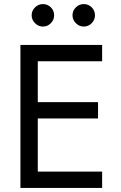

<svg xmlns="http://www.w3.org/2000/svg" viewBox="-20 -920 590 940"><path d="M127 0H480V-80H127ZM127 -620H480V-700H127ZM127 -340H460V-420H127ZM80 -700V0H165V-700ZM335 -845Q335 -823 351.5 -806.5Q368 -790 390 -790Q413 -790 429 -806.5Q445 -823 445 -845Q445 -868 429 -884Q413 -900 390 -900Q368 -900 351.5 -884Q335 -868 335 -845ZM135 -845Q135 -823 151.5 -806.5Q168 -790 190 -790Q213 -790 229 -806.5Q245 -823 245 -845Q245 -868 229 -884Q213 -900 190 -900Q168 -900 151.5 -884Q135 -868 135 -845Z"/></svg>

Font: Jost* Book
Style: Regular
Weight: 400
Version: Version 3.000